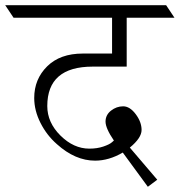

<svg xmlns="http://www.w3.org/2000/svg" viewBox="-72 -695 688 735"><path d="M413 -440H283Q109 -440 109 -289Q109 -226 159.5 -176Q210 -126 270 -126Q300 -126 323.5 -134Q347 -142 356 -150L364 -157Q332 -204 332 -229.5Q332 -255 353 -271.5Q374 -288 399.5 -288Q425 -288 447.5 -258Q470 -228 470 -197.5Q470 -167 425 -130L530 -7L494 20L398 -111Q345 -80 292 -80Q216 -80 146 -143Q107 -177 83 -224.5Q59 -272 59 -320Q59 -392 108.5 -441Q158 -490 245 -490H357V-627H-20L-52 -675H564L596 -627H413Z"/></svg>

Font: Halant Light
Style: Regular
Weight: 300
Designer: Hitesh Malaviya (Devanagari), Satya Rajpurohit (Latin)
Foundry: Indian Type Foundry
Version: Version 1.101;PS 1.0;hotconv 1.0.78;makeotf.lib2.5.61930; tt